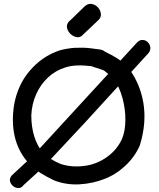

<svg xmlns="http://www.w3.org/2000/svg" viewBox="-20 -941 826 1000"><path d="M103 23 207 -72 423 -303 753 -664Q765 -679 763 -694.5Q761 -710 750 -721Q739 -732 723.5 -733Q708 -734 694 -720L151 -129L42 -28Q29 -13 32 2Q35 17 47.5 27.5Q60 38 75.5 38.5Q91 39 103 23ZM263 -1Q326 23 394.5 19Q463 15 524 -9Q584 -32 633 -78Q682 -124 708 -183Q745 -302 726 -409.5Q707 -517 638 -601Q595 -640 528 -671Q516 -681 502 -683Q473 -687 453 -689.5Q433 -692 414.5 -692.5Q396 -693 369 -692Q329 -689 292 -679Q217 -654 162 -601Q107 -548 80 -484Q52 -419 48 -347Q38 -180 142 -78Q177 -42 263 -1ZM296 -87Q241 -110 205 -143Q143 -219 143 -341Q146 -400 168.5 -450.5Q191 -501 230 -537.5Q269 -574 321 -590Q373 -607 458 -596L462 -594Q492 -584 503.5 -580.5Q515 -577 520.5 -574Q526 -571 535.5 -562.5Q545 -554 570 -535Q603 -487 618.5 -428Q634 -369 633 -313Q632 -257 616 -219Q591 -162 537.5 -123.5Q484 -85 420 -77Q355 -68 296 -87ZM414 -762 489 -833Q507 -848 505.5 -867.5Q504 -887 490.5 -902Q477 -917 457.5 -920.5Q438 -924 420 -907L348 -837Q327 -821 328.5 -801.5Q330 -782 345 -766.5Q360 -751 379.5 -747.5Q399 -744 414 -762Z"/></svg>

Font: Balsamiq Sans
Style: Regular
Weight: 400
Designer: Michael Angeles
Foundry: Balsamiq SRL
Version: Version 1.020; ttfautohint (v1.8.4.7-5d5b);gftools[0.9.26]